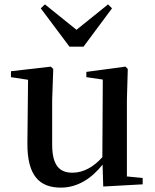

<svg xmlns="http://www.w3.org/2000/svg" viewBox="-20 -840 707 876"><path d="M451 11 631 1V-28L559 -35V-385L563 -525L553 -536L374 -512V-488L449 -477L447 -123C408 -79 361 -52 311 -52C252 -52 218 -84 218 -181V-385L223 -525L212 -536L30 -515V-488L108 -476L105 -187C104 -37 161 16 258 16C335 16 399 -27 448 -89ZM185 -820 166 -802 297 -627H361L491 -802L473 -820L329 -704Z"/></svg>

Font: Noto Serif HK SemiBold
Style: Regular
Weight: 600
Designer: Ryoko NISHIZUKA 西塚涼子 (kana & ideographs); Frank Grießhammer (Latin, Greek & Cyrillic); Wenlong ZHANG 张文龙 (bopomofo); San
Foundry: Adobe
Version: Version 2.001;hotconv 1.1.0;makeotfexe 2.6.0